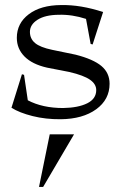

<svg xmlns="http://www.w3.org/2000/svg" viewBox="-20 -448 481 752"><path d="M24.9 -25.9 65.9 -157.2 74.2 -154.8 88.9 -55.2Q146.5 -24.9 227.1 -24.9Q286.6 -25.9 321.8 -43.5Q356.9 -61 356.9 -95.2Q356.9 -118.7 332.5 -135.7Q308.1 -152.8 252 -166L164.1 -183.1Q106 -196.3 75.9 -226.8Q45.9 -257.3 45.9 -299.8Q45.9 -356.9 92.8 -392.3Q139.6 -427.7 219.2 -428.2Q295.9 -429.7 383.8 -400.9L342.8 -273.9L335 -275.9L316.9 -374Q263.2 -391.6 210 -390.1Q156.7 -389.6 127 -370.6Q97.2 -351.6 97.2 -323.2Q97.2 -296.4 117.2 -279.5Q137.2 -262.7 184.1 -252.9L275.9 -233.9Q345.2 -216.3 377.2 -189.5Q409.2 -162.6 409.2 -120.1Q409.2 -58.1 356.7 -20Q304.2 18.1 217.8 19Q158.7 19.5 107.4 6.6Q56.2 -6.3 24.9 -25.9ZM132.8 284.2 174.8 78.1H270L148.9 284.2Z"/></svg>

Font: Halibut
Style: Regular
Weight: 400
Designer: Matteo Maggi
Foundry: Collletttivo
Version: Version 3.080 | FøM Fix